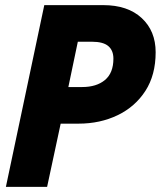

<svg xmlns="http://www.w3.org/2000/svg" viewBox="-20 -730 640 750"><path d="M3 0 153 -710H383Q479 -710 533.5 -659.5Q588 -609 588 -526Q588 -437 548 -375Q508 -313 439.5 -280Q371 -247 287 -247H217L164 0ZM247 -390H301Q357 -390 390 -417.5Q423 -445 423 -501Q423 -533 403 -550Q383 -567 339 -567H284Z"/></svg>

Font: Geist Mono ExtraBold
Style: Italic
Weight: 800
Italic angle: -12°
Monospace: yes
Designer: Basement.studio, Andrés Briganti, Mateo Zaragoza
Foundry: Basement.studio, Vercel, Andrés Briganti, Guido Ferreyra, Mateo Zaragoza
Version: Version 1.500; ttfautohint (v1.8.4.7-5d5b)